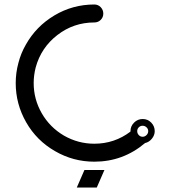

<svg xmlns="http://www.w3.org/2000/svg" viewBox="-20 -720 759 855"><path d="M356 37H445L411 115H322ZM400 -700Q304 -700 222.5 -651.5Q141 -603 95 -521Q73 -483 62 -440Q50 -396 50 -350Q50 -257 96.5 -175.5Q143 -94 225 -47Q306 0 400 0Q528 0 626 -83Q644 -87 656.5 -102.5Q669 -118 669 -136Q669 -158 653.5 -174Q638 -190 615.5 -190Q593 -190 577 -174Q561 -158 561 -136Q561 -135 561 -134Q490 -80 400 -80Q328 -80 265 -116Q202 -153 166 -215.5Q130 -278 130 -350Q130 -385 139 -420Q163 -508 235.5 -564Q308 -620 400 -620Q417 -620 428.5 -631.5Q440 -643 440 -659.5Q440 -676 428.5 -688Q417 -700 400 -700ZM598 -153Q605 -160 615 -160Q625 -160 632.5 -153Q640 -146 640 -136Q640 -126 632.5 -118.5Q625 -111 615 -111Q605 -111 598 -118.5Q591 -126 591 -136Q591 -146 598 -153Z"/></svg>

Font: Sakbunderan
Style: Regular
Weight: 400
Version: Version 1.00